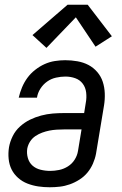

<svg xmlns="http://www.w3.org/2000/svg" viewBox="-20 -782 515 810"><path d="M190 8Q165 8 141.5 4.5Q118 1 96 -7.5Q74 -16 56.5 -31.5Q39 -47 29 -67Q19 -87 16.5 -111.5Q14 -136 18 -161Q22 -184 33.5 -207.5Q45 -231 64.5 -248.5Q84 -266 106.5 -277Q129 -288 153.5 -294.5Q178 -301 202 -303Q226 -305 250 -305H335L342 -349Q346 -370 343.5 -391.5Q341 -413 329 -429Q317 -445 297.5 -452Q278 -459 256 -459Q237 -459 216.5 -454.5Q196 -450 179 -438Q162 -426 150.5 -408Q139 -390 136 -370H59Q64 -392 73 -413.5Q82 -435 95.5 -453.5Q109 -472 128 -487Q147 -502 168 -511.5Q189 -521 211.5 -524.5Q234 -528 255 -528Q281 -528 306.5 -523.5Q332 -519 353 -508Q374 -497 390 -478.5Q406 -460 413.5 -437Q421 -414 422 -388.5Q423 -363 419 -338L385 -133Q381 -112 372 -91.5Q363 -71 349 -54Q335 -37 315.5 -24.5Q296 -12 275 -4.5Q254 3 232.5 5.5Q211 8 190 8ZM192 -61Q210 -61 229.5 -65Q249 -69 266.5 -80Q284 -91 295 -108.5Q306 -126 309 -145L324 -236H250Q235 -236 219 -235Q203 -234 188 -231Q173 -228 158 -222.5Q143 -217 129.5 -208Q116 -199 107 -185Q98 -171 95 -155Q92 -135 97.5 -115.5Q103 -96 117 -83.5Q131 -71 151 -66Q171 -61 192 -61ZM176 -580 117 -634 265 -762H350L452 -629L383 -585L300 -709Z"/></svg>

Font: Iosevka QP
Style: Italic
Weight: 400
Italic angle: -9°
Designer: Belleve Invis
Foundry: Belleve Invis
Version: Version 20.0.0; ttfautohint (v1.8.4)